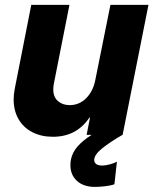

<svg xmlns="http://www.w3.org/2000/svg" viewBox="-20 -545 625 776"><path d="M475.6 0H475.1Q424.8 28.8 392.8 54.7Q360.8 80.6 360.8 101.6Q360.8 111.8 368.7 117.9Q376.5 124 392.1 124Q407.7 124 425.5 118.9Q443.4 113.8 452.6 108.4L442.4 199.7Q427.7 205.1 404.5 207.8Q381.3 210.4 363.8 210.4Q317.9 210.4 291.3 186.3Q264.6 162.1 264.6 122.6Q264.6 108.4 267.1 98.1Q272.9 70.3 293.7 46.6Q314.5 22.9 350.6 0H330.1L343.8 -69.8H341.3Q289.6 7.8 193.8 7.8Q147 7.8 110.8 -10.7Q74.7 -29.3 54.9 -63.5Q35.2 -97.7 35.2 -142.6Q35.2 -163.6 39.6 -186L106.4 -525.4H260.7L197.8 -207.5Q195.3 -193.8 195.3 -184.1Q195.3 -152.8 214.1 -136.5Q232.9 -120.1 261.7 -120.1Q300.3 -120.1 328.4 -148.2Q356.4 -176.3 365.2 -221.7L426.3 -525.4H580.1Z"/></svg>

Font: Reddit Sans Chocolate ExBold
Style: Italic
Weight: 800
Italic angle: -11.25°
Designer: Stephen Hutchings
Version: Version 1.013